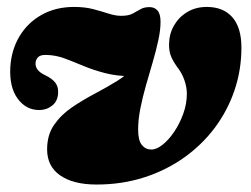

<svg xmlns="http://www.w3.org/2000/svg" viewBox="-20 -504 706 540"><path d="M659 -370Q659 -308 639.8 -250.8Q620.5 -193.5 584.5 -145.2Q548.5 -97 498 -61Q447.5 -25 385.2 -5Q323 15 251.5 15Q186.5 15 149.5 -10.5Q112.5 -36 112.5 -84Q112.5 -124.5 132.2 -153Q152 -181.5 183 -202.5Q214 -223.5 247.8 -241.2Q281.5 -259 310.2 -276.8Q339 -294.5 354.5 -316.5V-289.5Q310 -289.5 276.2 -298.2Q242.5 -307 215 -318.5Q187.5 -330 162.2 -339.5Q137 -349 110 -349.5Q94.5 -350 87.8 -343.8Q81 -337.5 80 -327.5Q78.5 -306 106 -293Q126 -283.5 135 -272.2Q144 -261 143.5 -244Q143 -220 127 -207.2Q111 -194.5 90.5 -194.5Q53 -194.5 29.5 -226.8Q6 -259 9 -315Q12 -364 35 -402.2Q58 -440.5 97.5 -462.5Q137 -484.5 188.5 -484.5Q219 -484.5 242.5 -478.2Q266 -472 285.2 -465.8Q304.5 -459.5 321 -459.5Q341.5 -459.5 353.2 -465.8Q365 -472 375 -478Q385 -484 400.5 -484Q415 -484 423.2 -474.2Q431.5 -464.5 431.5 -443Q431.5 -419.5 425.2 -390.5Q419 -361.5 409.5 -329.2Q400 -297 390.5 -263.8Q381 -230.5 374.8 -199Q368.5 -167.5 368.5 -139.5Q368.5 -109 379 -96.2Q389.5 -83.5 405 -83.5Q419.5 -83 436.8 -96.5Q454 -110 469.5 -132.8Q485 -155.5 495.2 -183.5Q505.5 -211.5 505.5 -240.5Q505.5 -258.5 499 -277.5Q492.5 -296.5 481 -312Q468.5 -328.5 461.8 -343.8Q455 -359 455.5 -380.5Q456 -409 469.5 -432.5Q483 -456 506.8 -470.2Q530.5 -484.5 561.5 -484.5Q608 -484.5 633.5 -455.5Q659 -426.5 659 -370Z"/></svg>

Font: Fraunces Black
Style: Italic
Weight: 900
Italic angle: -16°
Version: Version 1.000;[b76b70a41]